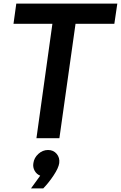

<svg xmlns="http://www.w3.org/2000/svg" viewBox="-20 -770 674 1070"><path d="M617.2 -637.2H400.9L311 0H183.1L272 -637.2H55.2L70.8 -750H633.8ZM204.1 209Q184.1 201.2 173.1 181.6Q162.1 162.1 166 139.2Q169.9 109.4 193.8 87.6Q217.8 65.9 247.8 65.9Q277.8 65.9 295.9 87.4Q314 108.9 310.1 139.2Q306.2 166 279.1 207Q252 248 221.2 279.8H152.8Z"/></svg>

Font: Oakes Grotesk
Style: SemiBold Italic
Weight: 600
Designer: Samuel Oakes
Foundry: Samuel Oakes
Version: Version 1.0 | wf-rip DC20170320